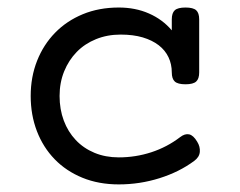

<svg xmlns="http://www.w3.org/2000/svg" viewBox="-20 -482 640 513"><path d="M439 -288.6Q439 -310.5 430.2 -329.1Q421.4 -347.7 404.1 -361.1Q386.7 -374.5 361.3 -382.1Q335.9 -389.6 302.2 -389.6Q266.6 -389.6 236.6 -377.4Q206.5 -365.2 185.1 -343.3Q163.6 -321.3 151.4 -291.3Q139.2 -261.2 139.2 -225.6Q139.2 -189.9 150.4 -159.9Q161.6 -129.9 182.4 -107.9Q203.1 -85.9 232.4 -73.7Q261.7 -61.5 297.4 -61.5Q342.3 -61.5 384.3 -75.2Q426.3 -88.9 461.4 -115.7Q474.1 -125.5 485.4 -123Q496.6 -120.6 506.8 -103.5Q515.1 -90.3 513.9 -76.2Q512.7 -62 498.5 -51.8Q459 -22.5 406.2 -5.9Q353.5 10.7 297.4 10.7Q243.7 10.7 200.2 -7.1Q156.7 -24.9 126 -56.6Q95.2 -88.4 78.6 -131.6Q62 -174.8 62 -225.6Q62 -276.4 79.1 -319.6Q96.2 -362.8 127.2 -394.5Q158.2 -426.3 201.4 -444.1Q244.6 -461.9 297.4 -461.9Q341.8 -461.9 377.9 -446Q414.1 -430.2 439 -400.9V-430.2Q439 -447.3 447 -454.6Q455.1 -461.9 475.6 -461.9Q496.1 -461.9 504.2 -454.6Q512.2 -447.3 512.2 -430.2V-288.6Q512.2 -271.5 504.2 -264.2Q496.1 -256.8 475.6 -256.8Q455.1 -256.8 447 -264.2Q439 -271.5 439 -288.6Z"/></svg>

Font: Courier Prime
Style: Regular
Weight: 400
Designer: Alan Dague-Greene
Foundry: Quote-Unquote Apps
Version: Version 1.203